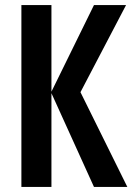

<svg xmlns="http://www.w3.org/2000/svg" viewBox="-20 -734 520 754"><path d="M480 0H349L182 -368V0H64V-714H182V-374L349 -714H475L296 -372Z"/></svg>

Font: Noto Sans Display ExtraCondensed SemiBold
Style: Regular
Weight: 600
Width: 2
Designer: Monotype Design Team
Foundry: Monotype Imaging Inc.
Version: Version 2.003